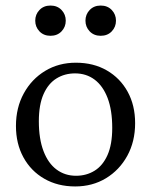

<svg xmlns="http://www.w3.org/2000/svg" viewBox="-20 -662 544 692"><path d="M254 -28.5Q291.5 -28.5 321 -46.8Q350.5 -65 367.5 -103.2Q384.5 -141.5 384.5 -201Q384.5 -265 367.8 -308.8Q351 -352.5 321 -375Q291 -397.5 250.5 -397.5Q213 -397.5 183.5 -379.2Q154 -361 137 -322.8Q120 -284.5 120 -225Q120 -161.5 136.8 -117.5Q153.5 -73.5 183.8 -51Q214 -28.5 254 -28.5ZM251 10Q188 10 139.8 -17.8Q91.5 -45.5 64.5 -94.8Q37.5 -144 37.5 -208Q37.5 -274 65.8 -325.5Q94 -377 142.8 -406.5Q191.5 -436 253.5 -436Q317 -436 365 -408.2Q413 -380.5 440 -331.5Q467 -282.5 467 -218Q467 -152 438.8 -100.5Q410.5 -49 361.8 -19.5Q313 10 251 10ZM162 -533Q137.5 -533 122.2 -549Q107 -565 107 -587.5Q107 -610 122.2 -626Q137.5 -642 162 -642Q186.5 -642 201.8 -626Q217 -610 217 -587.5Q217 -565 201.8 -549Q186.5 -533 162 -533ZM343 -533Q318.5 -533 303.2 -549Q288 -565 288 -587.5Q288 -610 303.2 -626Q318.5 -642 343 -642Q367.5 -642 382.8 -626Q398 -610 398 -587.5Q398 -565 382.8 -549Q367.5 -533 343 -533Z"/></svg>

Font: Newsreader Text
Style: Regular
Weight: 400
Designer: Hugues Gentile
Foundry: Production Type
Version: Version 1.001